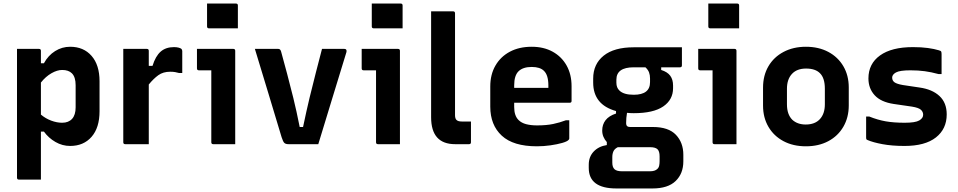

<svg xmlns="http://www.w3.org/2000/svg" viewBox="-20 -814 5410 1084"><path d="M76 -538H200Q211 -538 211 -527V-457H228Q252 -501 291 -525.5Q330 -550 376 -550Q452 -550 497 -498.5Q542 -447 542 -355V-186Q542 -93 497 -41.5Q452 10 376 10Q332 10 293 -12.5Q254 -35 228 -71H211V200H87Q76 200 76 189ZM331 -419Q303 -419 270.5 -400.5Q238 -382 211 -348V-167Q237 -145 269 -133Q301 -121 331 -121Q367 -121 387 -143Q407 -165 407 -208V-333Q407 -379 386 -400Q367 -419 331 -419Z M820 0H687Q676 0 676 -11V-538H809Q820 -538 820 -527V-442H841Q858 -497 887 -522.5Q916 -548 962 -548Q978 -548 988.5 -545Q999 -542 1003 -539Q1009 -534 1009 -526V-402H990Q980 -405 968.5 -407Q957 -409 941 -409Q901 -409 874 -389.5Q847 -370 820 -337Z M1173 -11V-417H1103Q1092 -417 1092 -428V-538H1297Q1308 -538 1308 -527V0H1184Q1173 0 1173 -11ZM1149 -794H1312Q1323 -794 1323 -783V-654H1160Q1149 -654 1149 -665Z M1551 -538Q1563 -538 1567 -523Q1584 -461 1601 -397.5Q1618 -334 1636 -261Q1654 -188 1672 -97H1691Q1710 -188 1728 -263Q1746 -338 1763.5 -405Q1781 -472 1798 -538H1924Q1932 -538 1935 -533Q1938 -528 1936 -520Q1896 -390 1856.5 -260.5Q1817 -131 1777 0H1609Q1593 0 1585.5 -7Q1578 -14 1570 -39Q1536 -152 1497.5 -279.5Q1459 -407 1419 -538Z M2103 -11V-417H2033Q2022 -417 2022 -428V-538H2227Q2238 -538 2238 -527V0H2114Q2103 0 2103 -11ZM2079 -794H2242Q2253 -794 2253 -783V-654H2090Q2079 -654 2079 -665Z M2639 -11Q2639 0 2628 0H2550Q2414 0 2414 -152V-750H2538Q2549 -750 2549 -739V-164Q2549 -145 2557 -137Q2566 -128 2587 -128H2639Z M2982 -550Q3050 -550 3100.5 -522Q3151 -494 3179 -444Q3207 -394 3207 -327V-244Q3207 -234 3197 -234H2883V-210Q2883 -160 2908 -136Q2924 -120 2950.5 -113Q2977 -106 3012 -106Q3065 -106 3103 -114Q3141 -122 3175 -135H3194V-32Q3194 -28 3190 -24Q3182 -15 3154 -7Q3126 1 3088 6.5Q3050 12 3011 12Q2878 12 2813 -48Q2748 -108 2748 -212V-326Q2748 -393 2777 -443.5Q2806 -494 2858.5 -522Q2911 -550 2982 -550ZM2982 -436Q2933 -436 2908 -412Q2883 -388 2883 -332V-318H3076V-332Q3076 -390 3051 -414Q3029 -436 2982 -436Z M3380 -77Q3380 -111 3399 -135.5Q3418 -160 3458 -173V-187Q3329 -223 3329 -348V-370Q3329 -452 3388 -499.5Q3447 -547 3558 -547H3830V-445Q3830 -434 3819 -434H3713V-419Q3748 -408 3764 -386.5Q3780 -365 3780 -331V-316Q3780 -251 3724.5 -213Q3669 -175 3558 -175Q3538 -175 3520 -177Q3515 -149 3515 -118Q3515 -97 3537 -97H3666Q3754 -97 3796 -53Q3838 -9 3838 60V97Q3838 166 3794.5 208Q3751 250 3664 250H3460Q3304 250 3304 134V116Q3304 71 3332 41.5Q3360 12 3406 5V-12Q3394 -25 3387 -41.5Q3380 -58 3380 -77ZM3558 -279Q3650 -279 3650 -350V-371Q3650 -390 3644.5 -405Q3639 -420 3624 -434H3558Q3460 -434 3460 -364V-347Q3460 -319 3477 -303Q3501 -279 3558 -279ZM3492 153H3650Q3678 153 3691 140Q3699 133 3701.5 121.5Q3704 110 3704 96V69Q3704 40 3692 28.5Q3680 17 3650 17H3470Q3469 17 3468 17Q3450 26 3443.5 40Q3437 54 3437 73V104Q3437 130 3449.5 141.5Q3462 153 3492 153Z M4003 -11V-417H3933Q3922 -417 3922 -428V-538H4127Q4138 -538 4138 -527V0H4014Q4003 0 4003 -11ZM3979 -794H4142Q4153 -794 4153 -783V-654H3990Q3979 -654 3979 -665Z M4530 -550Q4602 -550 4656.5 -521Q4711 -492 4741.5 -440Q4772 -388 4772 -320V-219Q4772 -151 4741.5 -98.5Q4711 -46 4656.5 -17Q4602 12 4530 12Q4458 12 4403.5 -17Q4349 -46 4318.5 -98Q4288 -150 4288 -218V-319Q4288 -388 4318.5 -440Q4349 -492 4404 -521Q4459 -550 4530 -550ZM4531 -427Q4479 -427 4451 -396.5Q4423 -366 4423 -313V-225Q4423 -168 4453 -138Q4482 -111 4529 -111Q4581 -111 4609 -141.5Q4637 -172 4637 -225V-313Q4637 -374 4609 -401Q4583 -427 4531 -427Z M5088 -121Q5148 -121 5170 -134Q5192 -147 5192 -166Q5192 -183 5179 -194.5Q5166 -206 5129 -212L5026 -227Q4953 -238 4918 -276.5Q4883 -315 4883 -371Q4883 -454 4948.5 -501Q5014 -548 5134 -548Q5182 -548 5218.5 -543Q5255 -538 5281 -530Q5292 -527 5294 -522.5Q5296 -518 5296 -507V-396H5278Q5238 -407 5201 -412Q5164 -417 5120 -417Q5060 -417 5038.5 -405Q5017 -393 5017 -376Q5017 -359 5030 -349.5Q5043 -340 5077 -334L5171 -320Q5243 -310 5284 -272Q5325 -234 5325 -168Q5325 -86 5264 -38Q5203 10 5087 10Q5016 10 4962.5 0Q4909 -10 4879 -23Q4873 -25 4871.5 -28Q4870 -31 4870 -39V-156H4888Q4935 -137 4980.5 -129Q5026 -121 5088 -121Z"/></svg>

Font: Recursive Sn Lnr St
Style: Bold
Weight: 700
Version: Version 1.079;hotconv 1.0.112;makeotfexe 2.5.65598; ttfautoh